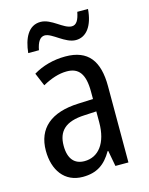

<svg xmlns="http://www.w3.org/2000/svg" viewBox="-112 -801 685 883"><g transform="rotate(-15 230.0 -360.0)"><path d="M76 -605H127C134 -643 148 -664 170 -664C205 -664 253 -606 304 -606C354 -606 388 -651 394 -730H343C336 -694 325 -672 302 -672C263 -672 219 -729 167 -729C109 -729 83 -673 76 -605ZM236 -546C179 -546 126 -531 83 -505L109 -443C149 -465 187 -478 225 -478C282 -478 309 -443 309 -359V-324L239 -321C107 -316 38 -256 38 -150C38 -58 85 10 172 10C239 10 279 -18 312 -75H315L329 0H391V-363C391 -483 345 -546 236 -546ZM252 -262 309 -265V-213C309 -113 264 -58 198 -58C152 -58 123 -87 123 -151C123 -220 160 -258 252 -262Z"/></g></svg>

Font: Noto Sans Devanagari UI Condensed
Style: Regular
Weight: 400
Width: 3
Designer: Jelle Bosma - Monotype Design Team
Foundry: Monotype Imaging Inc.
Version: Version 2.004